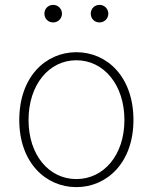

<svg xmlns="http://www.w3.org/2000/svg" viewBox="-20 -754 626 787"><path d="M293 13C419 13 527 -88 527 -262C527 -439 419 -540 293 -540C167 -540 59 -439 59 -262C59 -88 167 13 293 13ZM293 -20C181 -20 97 -118 97 -262C97 -407 181 -507 293 -507C405 -507 490 -407 490 -262C490 -118 405 -20 293 -20ZM198 -662C218 -662 234 -678 234 -698C234 -718 218 -734 198 -734C177 -734 162 -718 162 -698C162 -678 177 -662 198 -662ZM388 -662C408 -662 424 -678 424 -698C424 -718 408 -734 388 -734C367 -734 352 -718 352 -698C352 -678 367 -662 388 -662Z"/></svg>

Font: Harano Aji Gothic KR ExtraLight
Style: Regular
Weight: 250
Foundry: Masamichi Hosoda
Version: HaranoAjiGothicKR-ExtraLight version 20220220;ttx 4.29.1